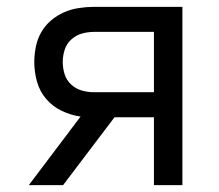

<svg xmlns="http://www.w3.org/2000/svg" viewBox="-20 -540 640 560"><path d="M64 0 215 -200Q187 -204 160.5 -216.5Q134 -229 115 -251Q96 -273 88 -301.5Q80 -330 80 -359Q80 -381 84.5 -403.5Q89 -426 100 -445.5Q111 -465 128.5 -480Q146 -495 166.5 -504Q187 -513 209.5 -516.5Q232 -520 254 -520H512V0H429V-198H314L164 0ZM254 -271H429V-447H254Q236 -447 218.5 -442Q201 -437 187.5 -424.5Q174 -412 168.5 -394.5Q163 -377 163 -359Q163 -341 168.5 -323.5Q174 -306 187.5 -293.5Q201 -281 218.5 -276Q236 -271 254 -271Z"/></svg>

Font: Iosevka Aile
Style: Regular
Weight: 400
Designer: Belleve Invis
Foundry: Belleve Invis
Version: Version 28.0.1; ttfautohint (v1.8.4)